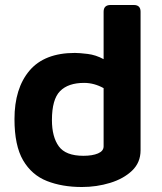

<svg xmlns="http://www.w3.org/2000/svg" viewBox="-20 -734 649 769"><path d="M308 15Q229 15 168 -9Q107 -33 72.5 -92Q38 -151 38 -257Q38 -380 98 -451Q158 -522 280 -522Q298 -522 331 -518Q364 -514 395 -497V-687Q395 -714 423 -714H516Q543 -714 543 -687V-132Q543 -83 509 -50.5Q475 -18 421 -1.5Q367 15 308 15ZM314 -110Q350 -110 372.5 -119.5Q395 -129 395 -148V-381Q357 -402 317 -402Q253 -402 220.5 -369Q188 -336 188 -253Q188 -186 215.5 -148Q243 -110 314 -110Z"/></svg>

Font: Pitagon Sans
Style: Bold
Weight: 700
Designer: Travis Tran
Foundry: Pitagon
Version: Version 1.001; ttfautohint (v1.8.4.7-5d5b);gftools[0.9.26]